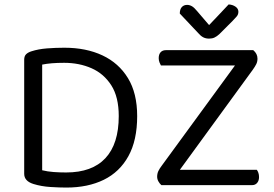

<svg xmlns="http://www.w3.org/2000/svg" viewBox="-20 -834 1235 865"><path d="M515 -311Q515 -186 455 -121.5Q395 -57 278 -57Q249 -57 221.5 -59Q194 -61 170 -67V-543Q190 -547 214 -549Q238 -551 269 -551Q337 -551 392.5 -526.5Q448 -502 481.5 -449.5Q515 -397 515 -311ZM598 -311Q598 -414 556.5 -482Q515 -550 441.5 -584.5Q368 -619 270 -619Q231 -619 192 -616Q153 -613 122 -603Q106 -598 97.5 -589.5Q89 -581 89 -565V-51Q89 -18 131 -5Q167 6 207.5 8.5Q248 11 279 11Q376 11 447.5 -24Q519 -59 558.5 -130.5Q598 -202 598 -311ZM709 -88 1089 -608H1121Q1140 -592 1140 -570Q1140 -556 1134.5 -545Q1129 -534 1119 -520L740 0H707Q699 -7 693.5 -17Q688 -27 688 -38Q688 -52 693.5 -63.5Q699 -75 709 -88ZM728 0 731 -69H1137Q1141 -64 1144 -55.5Q1147 -47 1147 -36Q1147 -20 1138.5 -10Q1130 0 1116 0ZM1102 -608 1100 -539H705Q702 -544 698.5 -553Q695 -562 695 -572Q695 -589 703.5 -598.5Q712 -608 727 -608ZM922 -721Q939 -739 962 -763Q985 -787 1010 -814Q1028 -813 1041 -804Q1054 -795 1054 -781Q1054 -769 1046.5 -760Q1039 -751 1028 -740L968 -680Q957 -670 946.5 -665Q936 -660 922 -660Q907 -660 895.5 -666Q884 -672 873 -685L790 -773Q790 -792 799 -802Q808 -812 823 -812Q834 -812 844.5 -806Q855 -800 868 -784Z"/></svg>

Font: Baloo Tammudu 2
Style: Regular
Weight: 400
Designer: Maithili Shingre, Omkar Shende and Ek Type
Foundry: Ek Type
Version: Version 1.700